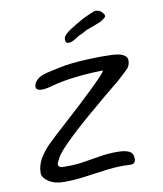

<svg xmlns="http://www.w3.org/2000/svg" viewBox="-88 -948 806 950"><g transform="rotate(-10 314.5 -472.5)"><path d="M157 -69Q110 -69 80 -89Q50 -109 50 -132Q50 -169 69 -202.5Q88 -236 119 -267Q132 -280 160.5 -306.5Q189 -333 226.5 -366.5Q264 -400 302 -435.5Q340 -471 372 -502Q404 -533 423.5 -554Q443 -575 441 -579Q427 -579 385 -577Q343 -575 287 -568Q231 -561 176 -546Q149 -538 127 -538Q115 -538 107 -542.5Q99 -547 99 -557Q99 -574 113.5 -588.5Q128 -603 145 -609Q164 -616 186 -620Q208 -624 237 -631Q259 -636 295 -640Q331 -644 371.5 -646Q412 -648 449 -648Q475 -648 497.5 -647Q520 -646 533 -643Q575 -633 575 -606Q575 -578 554.5 -560Q534 -542 507 -516Q471 -487 428 -451Q385 -415 340.5 -377Q296 -339 257 -303Q218 -267 190.5 -237.5Q163 -208 154 -190L142 -166Q142 -165 141.5 -163.5Q141 -162 141 -161Q141 -143 165 -143H190Q233 -143 274 -150Q315 -157 356.5 -163.5Q398 -170 441 -170Q479 -170 500 -160Q521 -150 521 -122Q521 -96 497 -96Q488 -96 478.5 -96.5Q469 -97 460 -97Q414 -97 363 -90Q312 -83 259.5 -76Q207 -69 157 -69ZM299 -743Q291 -743 286.5 -748Q282 -753 283 -766Q285 -778 297 -789Q309 -800 324 -809.5Q339 -819 349 -825Q357 -830 364 -833.5Q371 -837 377 -841Q382 -845 398 -852.5Q414 -860 430 -867Q446 -874 450 -875Q453 -876 456 -876Q460 -876 465 -875Q477 -874 488.5 -862Q500 -850 499 -842Q498 -838 493 -833Q491 -832 489.5 -830.5Q488 -829 485 -827L472 -819Q468 -817 449.5 -809.5Q431 -802 408 -794Q398 -791 390 -786.5Q382 -782 375 -778Q367 -774 360.5 -771.5Q354 -769 352 -767Q345 -762 328.5 -752.5Q312 -743 299 -743Z"/></g></svg>

Font: Fuzzy Bubbles
Style: Regular
Weight: 400
Designer: Robert E. Leuschke
Foundry: Robert E. Leuschke
Version: Version 1.010; ttfautohint (v1.8.3)